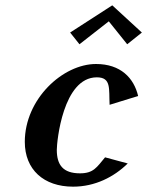

<svg xmlns="http://www.w3.org/2000/svg" viewBox="-20 -690 552 720"><path d="M512 -568 401 -670 243 -568 278 -524 388 -610 457 -524ZM73 -158C73 -54 144 10 254 10C336 10 407 -26 459 -77L374 -100C343 -63 331 -40 280 -40C216 -40 193 -72 193 -128C193 -159 216 -400 343 -400C398 -400 388 -357 391 -297L498 -330C482 -398 432 -450 340 -450C216 -450 73 -319 73 -158Z"/></svg>

Font: Pfennig
Style: BoldItalic
Weight: 700
Italic angle: -13°
Version: Version 20100423